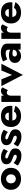

<svg xmlns="http://www.w3.org/2000/svg" viewBox="1992 -2505 567 4591"><g transform="rotate(-90 2275.5 -209.5)"><path d="M32 -230Q32 -303 66.5 -357Q101 -411 160 -441Q219 -471 295 -471Q370 -471 429.5 -441Q489 -411 523.5 -357Q558 -303 558 -230Q558 -157 523.5 -103Q489 -49 429.5 -19.5Q370 10 295 10Q219 10 160 -19.5Q101 -49 66.5 -103Q32 -157 32 -230ZM187 -230Q187 -177 219 -146Q251 -115 295 -115Q339 -115 370.5 -146Q402 -177 402 -230Q402 -283 370.5 -314.5Q339 -346 295 -346Q251 -346 219 -314.5Q187 -283 187 -230Z M674 -167Q726 -123 764 -107.5Q802 -92 826 -92Q848 -92 859.5 -102Q871 -112 871 -128Q871 -150 849.5 -163.5Q828 -177 773 -195Q740 -206 710.5 -223Q681 -240 662 -268Q643 -296 643 -340Q643 -403 691.5 -436.5Q740 -470 815 -470Q874 -470 923 -450.5Q972 -431 1012 -402L958 -304Q930 -331 892.5 -348.5Q855 -366 824 -366Q782 -366 782 -337Q782 -314 809.5 -302.5Q837 -291 888 -272Q924 -259 954.5 -242Q985 -225 1003.5 -199Q1022 -173 1022 -130Q1022 -56 976.5 -18.5Q931 19 849 19Q773 19 715 -6Q657 -31 611 -67Z M1130 -167Q1182 -123 1220 -107.5Q1258 -92 1282 -92Q1304 -92 1315.5 -102Q1327 -112 1327 -128Q1327 -150 1305.5 -163.5Q1284 -177 1229 -195Q1196 -206 1166.5 -223Q1137 -240 1118 -268Q1099 -296 1099 -340Q1099 -403 1147.5 -436.5Q1196 -470 1271 -470Q1330 -470 1379 -450.5Q1428 -431 1468 -402L1414 -304Q1386 -331 1348.5 -348.5Q1311 -366 1280 -366Q1238 -366 1238 -337Q1238 -314 1265.5 -302.5Q1293 -291 1344 -272Q1380 -259 1410.5 -242Q1441 -225 1459.5 -199Q1478 -173 1478 -130Q1478 -56 1432.5 -18.5Q1387 19 1305 19Q1229 19 1171 -6Q1113 -31 1067 -67Z M1795 10Q1715 10 1656 -19.5Q1597 -49 1565.5 -103Q1534 -157 1534 -230Q1534 -341 1603 -405.5Q1672 -470 1793 -470Q1912 -470 1976.5 -409Q2041 -348 2041 -237Q2041 -226 2040.5 -215.5Q2040 -205 2039 -198H1688Q1695 -150 1722 -124.5Q1749 -99 1793 -99Q1873 -99 1907 -159L2042 -126Q1969 10 1795 10ZM1790 -369Q1708 -369 1691 -282H1879Q1876 -322 1852 -345.5Q1828 -369 1790 -369Z M2416 -304Q2404 -316 2390 -323Q2376 -330 2357 -330Q2323 -330 2303 -303.5Q2283 -277 2283 -227V0H2134V-460H2283V-402Q2304 -434 2335 -452.5Q2366 -471 2398 -471Q2423 -471 2446 -460.5Q2469 -450 2481 -433Z M2513 -460H2674L2780 -205L2885 -460H3046L2780 54Z M3152 -319 3101 -420Q3140 -439 3195 -456Q3250 -473 3315 -473Q3376 -473 3424 -455.5Q3472 -438 3500 -404.5Q3528 -371 3528 -324V0H3383V-64Q3362 -28 3320.5 -9Q3279 10 3231 10Q3186 10 3149 -6.5Q3112 -23 3089.5 -55.5Q3067 -88 3067 -136Q3067 -202 3114 -240.5Q3161 -279 3247 -279Q3290 -279 3324.5 -270.5Q3359 -262 3383 -249V-290Q3383 -358 3296 -358Q3265 -358 3235.5 -351Q3206 -344 3183.5 -334.5Q3161 -325 3152 -319ZM3219 -144Q3219 -117 3238 -102.5Q3257 -88 3285 -88Q3322 -88 3351 -110.5Q3380 -133 3383 -178Q3342 -196 3294 -196Q3254 -196 3236.5 -182.5Q3219 -169 3219 -144Z M3923 -304Q3911 -316 3897 -323Q3883 -330 3864 -330Q3830 -330 3810 -303.5Q3790 -277 3790 -227V0H3641V-460H3790V-402Q3811 -434 3842 -452.5Q3873 -471 3905 -471Q3930 -471 3953 -460.5Q3976 -450 3988 -433Z M4271 10Q4191 10 4132 -19.5Q4073 -49 4041.5 -103Q4010 -157 4010 -230Q4010 -341 4079 -405.5Q4148 -470 4269 -470Q4388 -470 4452.5 -409Q4517 -348 4517 -237Q4517 -226 4516.5 -215.5Q4516 -205 4515 -198H4164Q4171 -150 4198 -124.5Q4225 -99 4269 -99Q4349 -99 4383 -159L4518 -126Q4445 10 4271 10ZM4266 -369Q4184 -369 4167 -282H4355Q4352 -322 4328 -345.5Q4304 -369 4266 -369Z"/></g></svg>

Font: Jost*
Style: Bold
Weight: 700
Version: Version 3.7